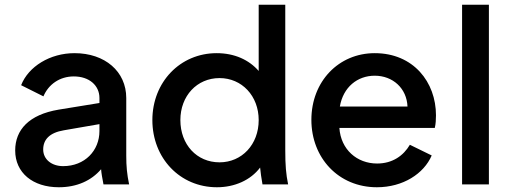

<svg xmlns="http://www.w3.org/2000/svg" viewBox="-20 -777 2146 809"><path d="M228 12C304 12 365 -16 406 -64C407 -47 411 -27 416 0H524C515 -44 512 -76 512 -121V-364C512 -476 422 -553 294 -553C191 -553 100 -497 69 -418L163 -371C184 -421 231 -455 291 -455C356 -455 399 -417 399 -364V-343L227 -315C102 -294 44 -230 44 -143C44 -49 118 12 228 12ZM162 -147C162 -189 189 -218 249 -228L399 -254V-225C399 -142 337 -77 246 -77C197 -77 162 -106 162 -147Z M894 12C969 12 1036 -18 1076 -71C1078 -50 1081 -28 1086 0H1194C1185 -44 1182 -81 1182 -144V-757H1070V-478C1029 -525 968 -553 893 -553C739 -553 622 -431 622 -271C622 -111 738 12 894 12ZM740 -271C740 -373 810 -448 905 -448C999 -448 1070 -373 1070 -271C1070 -168 999 -93 905 -93C809 -93 740 -168 740 -271Z M1568 12C1678 12 1766 -45 1799 -122L1707 -167C1680 -121 1634 -88 1569 -88C1484 -88 1416 -147 1410 -238H1812C1816 -254 1817 -274 1817 -291C1817 -431 1722 -553 1559 -553C1407 -553 1292 -434 1292 -272C1292 -112 1406 12 1568 12ZM1412 -328C1426 -410 1486 -458 1559 -458C1635 -458 1694 -405 1697 -328Z M1927 0H2040V-757H1927Z"/></svg>

Font: Mluvka SemiBold
Style: Regular
Weight: 600
Designer: Modified by Jiří Krblich, Original typeface by Gumpita Rahayu
Foundry: Gumpita Rahayu & Jiří Krblich
Version: Version 2.000;Glyphs 3.1.1 (3134)